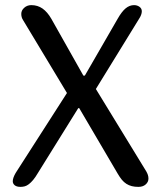

<svg xmlns="http://www.w3.org/2000/svg" viewBox="-20 -729 629 749"><path d="M311 -434.1 439 -655.8Q455.1 -684.1 470.2 -696.5Q485.4 -709 502.9 -709Q515.1 -709 524.2 -702.4Q533.2 -695.8 533.2 -685.1Q533.2 -671.4 522 -654.8L354 -381.8L550.8 -60.1Q554.7 -53.2 556.9 -46.6Q559.1 -40 559.1 -32.2Q559.1 -19 548.3 -9.5Q537.6 0 520 0Q505.4 0 493.9 -2.9Q482.4 -5.9 472.9 -12Q463.4 -18.1 455.3 -27.8Q447.3 -37.6 439 -51.8L289.1 -307.1H285.2L127.9 -54.2Q118.2 -37.6 109.4 -27.1Q100.6 -16.6 92.5 -10.5Q84.5 -4.4 76.7 -2.2Q68.8 0 60.1 0Q44.9 0 37.4 -6.3Q29.8 -12.7 29.8 -22Q29.8 -34.7 41 -54.2L241.2 -366.2L69.8 -650.9Q63 -661.1 63 -674.8Q63 -688.5 74.5 -698.7Q85.9 -709 102.1 -709Q127 -709 146 -695.6Q165 -682.1 180.2 -655.8L305.2 -434.1Z"/></svg>

Font: Marmelad
Style: Regular
Weight: 400
Designer: Manvel Shmavonyan
Foundry: Cyreal (www.cyreal.org)
Version: Version 1.000